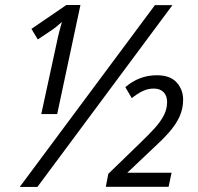

<svg xmlns="http://www.w3.org/2000/svg" viewBox="-20 -734 778 754"><path d="M57.6 0 588.4 -713.9H657.2L127 0ZM142.1 -286.1 203.6 -569.8Q207.5 -589.8 213.1 -610.8Q218.8 -631.8 223.1 -647.9Q213.9 -639.6 204.3 -631.6Q194.8 -623.5 184.6 -616.7L128.4 -579.1L103.5 -620.6L240.7 -714.4H295.9L204.6 -286.1ZM395.5 -0.5 405.3 -51.3 531.2 -173.3Q564.9 -205.6 588.4 -231.7Q611.8 -257.8 624 -282.2Q636.2 -306.6 636.2 -333Q636.2 -357.9 622.3 -372.1Q608.4 -386.2 583.5 -386.2Q560.5 -386.2 539.6 -376Q518.6 -365.7 497.6 -348.6L472.2 -391.6Q498.5 -414.6 529.5 -426.5Q560.5 -438.5 595.7 -438.5Q648.4 -438.5 673.8 -410.2Q699.2 -381.8 699.2 -342.3Q699.2 -307.1 685.1 -276.1Q670.9 -245.1 644.5 -215.1Q618.2 -185.1 581.1 -151.4L480 -55.7H653.8L642.1 -0.5Z"/></svg>

Font: Open Sans SemiCondensed
Style: Italic
Weight: 400
Width: 4
Italic angle: -12°
Designer: Monotype Design Team
Foundry: Monotype Imaging Inc.
Version: Version 3.000